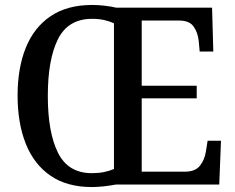

<svg xmlns="http://www.w3.org/2000/svg" viewBox="-20 -745 948 775"><path d="M351 10Q250 10 183.5 -36Q117 -82 84 -165Q51 -248 51 -359Q51 -470 84 -552Q117 -634 184 -679.5Q251 -725 352 -725Q375 -725 402 -722Q429 -719 449 -714H836L841 -537H786L782 -581Q778 -615 761 -638.5Q744 -662 703 -662H552V-399H774V-348H552V-52H726Q768 -52 787 -76Q806 -100 811 -133L818 -177H872L865 0H447Q427 4 400 7Q373 10 351 10ZM351 -46Q378 -46 400 -50.5Q422 -55 440 -63V-651Q423 -659 401 -664Q379 -669 352 -669Q255 -669 214 -587Q173 -505 173 -358Q173 -211 214 -128.5Q255 -46 351 -46Z"/></svg>

Font: Noto Serif Sinhala SemiCondensed Medium
Style: Regular
Weight: 500
Width: 4
Designer: Jelle Bosma - Monotype Design Team
Foundry: Monotype Imaging Inc.
Version: Version 2.007; ttfautohint (v1.8.4.7-5d5b)